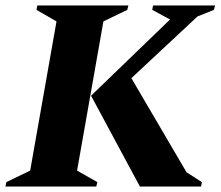

<svg xmlns="http://www.w3.org/2000/svg" viewBox="-50 -680 804 700"><path d="M-30 0 -27 -16 60 -58 156 -602 83 -644 86 -660H418L414 -644L327 -602L231 -58L305 -16L301 0ZM460 0 282 -331 570 -609 505 -644 508 -660H734L730 -644L670 -620L429 -395L630 -52L686 -16L683 0Z"/></svg>

Font: Spectral ExtraBold
Style: Italic
Weight: 800
Italic angle: -10°
Designer: Jean-Baptiste Levee
Foundry: Production Type
Version: Version 2.001